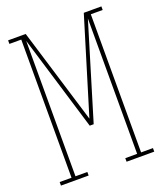

<svg xmlns="http://www.w3.org/2000/svg" viewBox="-136 -824 772 913"><g transform="rotate(-20 250.0 -367.5)"><path d="M14 0V-18H74V-717H14V-735H103L250 -253L397 -735H486V-717H426V-18H486V0H346V-18H406V-703L260 -221H240L94 -703V-18H154V0Z"/></g></svg>

Font: Iosevka Slab Thin
Style: Regular
Weight: 100
Monospace: yes
Designer: Belleve Invis
Foundry: Belleve Invis
Version: Version 11.1.0; ttfautohint (v1.8.3)